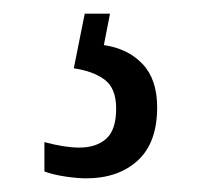

<svg xmlns="http://www.w3.org/2000/svg" viewBox="-20 -29 303 281"><path d="M106 232Q94 232 76.5 229.5Q59 227 45 222V179Q75 187 96 187Q121 187 135.5 174Q150 161 150 130Q150 100 133 87.5Q116 75 88 71L104 -9H141L132 37Q167 42 188.5 64.5Q210 87 210 128Q210 180 181.5 206Q153 232 106 232Z"/></svg>

Font: Noto Serif Bengali ExtraCondensed
Style: Regular
Weight: 400
Width: 2
Designer: Juan Bruce, Universal Thirst, Indian Type Foundry and the Monotype Design Team.
Foundry: Monotype Imaging Inc.
Version: Version 2.003; ttfautohint (v1.8.4.7-5d5b)